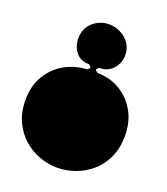

<svg xmlns="http://www.w3.org/2000/svg" viewBox="-133 -803 787 907"><g transform="rotate(20 260.0 -349.5)"><path d="M260 11Q215 11 170.5 -5Q126 -21 90 -52.5Q54 -84 32 -131Q10 -178 10 -239Q10 -311 41.5 -363Q73 -415 124.5 -443.5Q176 -472 235 -474L245 -484V-490L235 -500Q190 -500 167.5 -530Q145 -560 145 -597Q145 -649 180 -679.5Q215 -710 260 -710Q290 -710 318 -696Q346 -682 363.5 -657Q381 -632 381 -597Q381 -560 355.5 -530Q330 -500 285 -500L275 -490V-485L285 -475Q347 -475 397.5 -446Q448 -417 479 -364Q510 -311 510 -239Q510 -178 488.5 -131Q467 -84 430.5 -52.5Q394 -21 349.5 -5Q305 11 260 11Z"/></g></svg>

Font: GTL001
Style: Regular
Weight: 400
Designer: Eli Heuer
Foundry: GTL Type Label
Version: Version 0.100; ttfautohint (v1.8.4.7-5d5b)